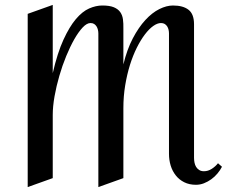

<svg xmlns="http://www.w3.org/2000/svg" viewBox="-20 -740 916 775"><path d="M876 -66.9Q868.7 -52.7 857.7 -39.6Q846.7 -26.4 832.8 -16.4Q818.8 -6.3 803.2 -0.2Q787.6 5.9 771 5.9Q744.1 5.9 723.6 -4.4Q703.1 -14.6 689.5 -32Q675.8 -49.3 668.9 -71.8Q662.1 -94.2 662.1 -119.1V-605Q662.1 -612.3 660.4 -619.9Q658.7 -627.4 654.8 -633.5Q650.9 -639.6 644.8 -643.3Q638.7 -647 629.9 -647Q615.2 -647 598.4 -635Q581.5 -623 564.7 -600.8Q547.9 -578.6 532.2 -547.4Q516.6 -516.1 504.6 -478Q492.7 -439.9 485.4 -395.8Q478 -351.6 478 -303.2V-21L377 15.1V-605Q377 -612.3 375.2 -619.9Q373.5 -627.4 369.6 -633.5Q365.7 -639.6 359.9 -643.3Q354 -647 345.2 -647Q330.6 -647 313.7 -629.2Q296.9 -611.3 280 -581.8Q263.2 -552.2 247.3 -513.7Q231.4 -475.1 219.5 -433.8Q207.5 -392.6 200.2 -351.6Q192.9 -310.5 192.9 -275.9V-21L91.8 15.1V-684.1L192.9 -720.2V-444.8Q211.9 -526.9 236.1 -579.6Q260.3 -632.3 286.4 -663.1Q312.5 -693.8 339.8 -705.8Q367.2 -717.8 393.1 -717.8Q422.4 -717.8 439.5 -710.7Q456.5 -703.6 465.3 -691.2Q474.1 -678.7 476.3 -661.9Q478.5 -645 478 -625V-480Q492.7 -540.5 516.1 -585.2Q539.6 -629.9 566.9 -659.4Q594.2 -689 623.3 -703.4Q652.3 -717.8 678.2 -717.8Q719.2 -717.8 741.2 -700.4Q763.2 -683.1 763.2 -642.1V-103Q763.2 -93.3 765.1 -83.5Q767.1 -73.7 771.7 -66.2Q776.4 -58.6 784.2 -53.7Q792 -48.8 803.2 -48.8Q819.8 -48.8 835 -58.6Q850.1 -68.4 859.9 -81.1Z"/></svg>

Font: Redressed
Style: Regular
Weight: 400
Designer: Astigmatic (AOETI)
Foundry: Astigmatic (AOETI)
Version: Version 1.000